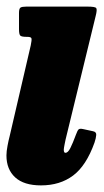

<svg xmlns="http://www.w3.org/2000/svg" viewBox="-22 -540 314 581"><path d="M267.5 -491.5 176.5 -118Q175.5 -113 173.2 -101.8Q171 -90.5 171 -87Q171 -77.5 176 -77.5Q183.5 -77.5 190.8 -91.8Q198 -106 208 -133Q212.5 -145.5 216 -148.5Q219.5 -151.5 229 -149.5L259 -143Q270 -141 269.2 -131.5Q268.5 -122 264 -108.5Q239 -38.5 199.2 -8.8Q159.5 21 102 21Q50.5 21 24 -3.2Q-2.5 -27.5 -2.5 -69.5Q-2.5 -82 0.8 -99Q4 -116 7 -127L71 -402.5Q74.5 -419 73.2 -423.8Q72 -428.5 60.5 -428.5H58Q43 -428.5 39.2 -432.5Q35.5 -436.5 35.5 -452V-500.5Q35.5 -514 40 -517Q44.5 -520 57.5 -520H243Q266 -520 269.2 -515.5Q272.5 -511 267.5 -491.5Z"/></svg>

Font: Besley* Condensed Heavy
Style: Italic
Weight: 800
Width: 3
Italic angle: -13°
Designer: Owen Earl
Foundry: indestructible type*
Version: Version 3.000; ttfautohint (v1.8.3)